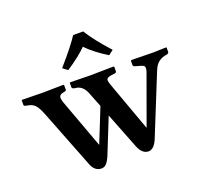

<svg xmlns="http://www.w3.org/2000/svg" viewBox="-115 -787 1008 938"><g transform="rotate(-20 389.0 -318.0)"><path d="M404.8 -647.9Q439 -592.3 509.8 -514.2L484.9 -495.1Q418 -536.1 377.9 -578.1Q339.4 -539.1 272 -495.1L247.1 -514.2Q324.2 -602.5 353 -647.9ZM194.8 -356.9 289.1 -100.1 359.9 -276.9 329.1 -355Q314.5 -391.6 284.2 -399.4Q276.9 -400.9 268.1 -401.9Q259.3 -404.3 257.8 -409.2V-434.1L261.2 -436Q262.2 -436 362.8 -434.1L484.9 -436L488.8 -434.1V-410.2Q487.8 -403.3 480 -401.9L462.9 -399.9Q436 -397 435.5 -382.3Q436 -373.5 441.9 -356.9L535.2 -99.1L627.9 -355Q636.7 -380.4 626.5 -387.7Q617.7 -393.1 586.9 -400.9L583 -401.9Q576.2 -404.8 575.2 -409.2V-433.1L579.1 -436Q580.1 -436 690.9 -434.1L758.8 -436L761.2 -434.1V-411.1Q759.8 -404.3 750 -401.9Q704.6 -396 685.5 -358.4Q681.6 -351.1 678.2 -342.3L553.2 -33.2Q534.7 10.7 506.8 12.2Q473.6 12.2 456.1 -29.8Q455.6 -31.2 455.1 -32.2L381.8 -219.2L308.1 -35.2Q291 5.9 271 10.7Q266.1 11.7 262.2 12.2Q229.5 12.2 213.4 -21.5Q210.9 -26.9 209 -32.2L90.8 -334.5Q73.2 -379.9 52.2 -392.1Q38.1 -399.9 19 -401.9Q8.8 -404.3 7.8 -409.2V-434.1L11.2 -436Q12.2 -436 117.2 -434.1L224.1 -436L228 -434.1V-410.2Q228 -403.3 218.3 -402.3L216.8 -401.9Q189.5 -397.9 189.9 -379.9Q190.4 -370.6 194.8 -356.9Z"/></g></svg>

Font: Linux Libertine O
Style: Semibold
Weight: 700
Designer: Philipp H. Poll
Foundry: Philipp H. Poll
Version: Version 5.0.0